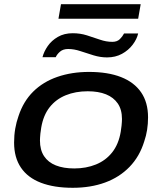

<svg xmlns="http://www.w3.org/2000/svg" viewBox="-20 -881 771 913"><path d="M326 12Q237 12 174.5 -12Q112 -36 79.5 -84Q47 -132 47 -203Q47 -238 52.5 -269.5Q58 -301 68 -329Q91 -399 138 -445.5Q185 -492 253 -515.5Q321 -539 403 -539Q493 -539 555.5 -514.5Q618 -490 651 -442Q684 -394 684 -323Q684 -292 679.5 -263.5Q675 -235 666 -209Q644 -137 596 -87.5Q548 -38 479.5 -13Q411 12 326 12ZM333 -80Q390 -80 436.5 -99Q483 -118 513.5 -156.5Q544 -195 554 -254Q557 -272 558 -283Q559 -294 559.5 -301.5Q560 -309 560 -315Q560 -360 540 -389Q520 -418 484 -432.5Q448 -447 397 -447Q339 -447 292.5 -428Q246 -409 216 -371Q186 -333 176 -274Q173 -257 172 -245.5Q171 -234 170.5 -226.5Q170 -219 170 -213Q170 -168 189.5 -138.5Q209 -109 245.5 -94.5Q282 -80 333 -80ZM182 -609Q189 -636 207 -662Q225 -688 255 -705.5Q285 -723 326 -723Q361 -723 393 -713Q425 -703 455 -692.5Q485 -682 514 -682Q537 -682 550 -695Q563 -708 570 -722H637Q631 -695 611 -668.5Q591 -642 560 -625Q529 -608 489 -608Q457 -608 424.5 -618Q392 -628 362 -638Q332 -648 304 -648Q280 -648 265.5 -635.5Q251 -623 245 -609ZM258 -792 270 -861H649L637 -792Z"/></svg>

Font: Archivo Expanded Medium
Style: Italic
Weight: 500
Width: 7
Italic angle: -10°
Designer: Hector Gatti
Foundry: Omnibus-Type
Version: Version 2.001